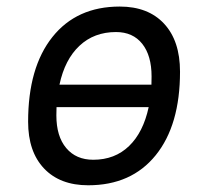

<svg xmlns="http://www.w3.org/2000/svg" viewBox="-20 -547 626 577"><path d="M245.1 9.8Q160.2 9.8 112.3 -40.8Q64.5 -91.3 64.5 -181.2Q64.5 -344.2 137.5 -435.8Q210.4 -527.3 339.8 -527.3Q425.3 -527.3 473.1 -475.8Q521 -424.3 521 -331.5Q521 -170.9 448 -80.6Q375 9.8 245.1 9.8ZM260.3 -66.9Q325.2 -66.9 367.9 -108.2Q410.6 -149.4 426.8 -225.1H149.9Q149.4 -212.9 149.4 -200.2Q149.4 -137.2 179 -102.1Q208.5 -66.9 260.3 -66.9ZM158.7 -292.5H435.1Q435.5 -304.7 435.5 -317.4Q435.5 -379.9 407.5 -415.3Q379.4 -450.7 328.6 -450.7Q262.7 -450.7 218.8 -409.4Q174.8 -368.2 158.7 -292.5Z"/></svg>

Font: Cascadia Code NF SemiLight
Style: Italic
Weight: 350
Italic angle: -10°
Monospace: yes
Designer: Aaron Bell
Foundry: Saja Typeworks
Version: Version 2404.023; ttfautohint (v1.8.4)